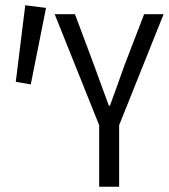

<svg xmlns="http://www.w3.org/2000/svg" viewBox="-20 -710 642 730"><path d="M357 0V-234L188 -656H265L338 -461Q353 -419 366.5 -382.5Q380 -346 394 -308H398Q412 -346 425.5 -384Q439 -422 453 -461L528 -656H602L433 -234V0ZM97 -389 40 -399 76 -690 155 -680Z"/></svg>

Font: Source Code Pro
Style: Regular
Weight: 400
Monospace: yes
Designer: Paul D. Hunt, Teo Tuominen
Foundry: Adobe Systems Incorporated
Version: Version 2.030;PS 1.000;hotconv 16.6.51;makeotf.lib2.5.65220